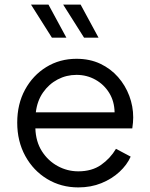

<svg xmlns="http://www.w3.org/2000/svg" viewBox="-20 -804 655 836"><path d="M321 12Q376 12 421.5 -6.5Q467 -25 500 -55.5Q533 -86 549 -122L485 -156Q460 -114 420 -86Q380 -58 321 -58Q273 -58 231 -81Q189 -104 162.5 -145.5Q136 -187 134 -245H556Q558 -258 559 -270.5Q560 -283 560 -293Q560 -341 543 -386.5Q526 -432 494 -468.5Q462 -505 416.5 -526.5Q371 -548 313 -548Q240 -548 181.5 -512Q123 -476 89 -413.5Q55 -351 55 -270Q55 -189 90 -125Q125 -61 185.5 -24.5Q246 12 321 12ZM313 -478Q358 -478 395.5 -457Q433 -436 455.5 -399.5Q478 -363 479 -315H136Q142 -365 167.5 -401.5Q193 -438 231 -458Q269 -478 313 -478ZM346 -640H409L331 -784H255ZM206 -640H269L191 -784H115Z"/></svg>

Font: Plus Jakarta Sans
Style: Regular
Weight: 400
Designer: Gumpita Rahayu
Foundry: Tokotype
Version: Version 2.004; ttfautohint (v1.8.3)